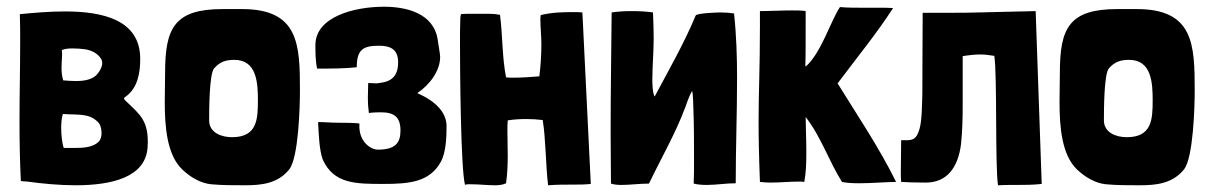

<svg xmlns="http://www.w3.org/2000/svg" viewBox="-20 -541 3606 571"><path d="M61 -1C105 5 156 10 205 10C313 10 414 -14 419 -104C424 -182 395 -201 357 -238C353 -242 349 -245 349 -248C349 -250 350 -251 353 -253C390 -279 397 -325 397 -366C397 -481 288 -507 173 -507C127 -507 81 -503 40 -499L39 -498C40 -471 40 -444 40 -418C40 -338 38 -260 38 -181C38 -122 39 -63 42 -3C48 -1 54 -2 61 -1ZM168 -302C164 -315 163 -327 163 -340C163 -359 166 -378 164 -392C173 -396 184 -397 196 -397C209 -397 223 -396 236 -394C255 -390 270 -382 280 -367C283 -363 284 -358 284 -353C284 -343 278 -332 272 -324C259 -305 233 -300 206 -300C193 -300 180 -301 168 -302ZM169 -102C165 -116 162 -138 162 -160C162 -175 163 -190 167 -202C189 -200 214 -202 237 -197C252 -194 268 -184 276 -172C280 -164 282 -155 282 -145C282 -136 280 -126 273 -119C256 -103 229 -101 203 -101C192 -101 181 -101 171 -101Z M708 10C758 10 806 5 840 -37C868 -72 872 -224 872 -272C872 -408 869 -514 700 -514H642C499 -514 471 -458 471 -325C471 -299 470 -269 470 -237C470 -162 477 -80 522 -37C545 -15 576 4 608 7C640 10 675 10 708 10ZM670 -133C639 -133 602 -146 602 -183C602 -210 602 -322 617 -338C634 -357 651 -363 677 -363C744 -363 747 -294 747 -242C747 -185 744 -133 670 -133Z M1221 -264C1258 -289 1289 -330 1289 -372C1289 -381 1283 -411 1282 -421C1271 -503 1186 -521 1122 -521C1033 -521 919 -491 918 -408C918 -388 918 -360 923 -337C963 -337 1005 -337 1041 -341C1041 -395 1061 -405 1108 -405C1145 -405 1164 -391 1164 -356C1164 -315 1145 -298 1107 -294C1099 -292 1092 -294 1075 -294C1075 -281 1074 -265 1074 -248C1074 -234 1075 -220 1077 -205C1091 -207 1108 -207 1113 -207C1152 -207 1171 -193 1171 -153C1171 -118 1158 -96 1104 -96C1080 -96 1045 -123 1049 -173C1048 -176 992 -176 984 -176C965 -176 946 -178 927 -178L926 -176C928 -144 929 -96 940 -66C973 6 1038 6 1121 6C1198 6 1257 0 1290 -58C1307 -87 1308 -136 1308 -166C1308 -200 1285 -236 1221 -264Z M1452 10C1463 10 1475 9 1485 4C1489 -25 1490 -52 1490 -79C1490 -103 1489 -127 1489 -151C1489 -162 1489 -172 1490 -183C1508 -186 1527 -187 1546 -187C1562 -187 1578 -186 1594 -184C1603 -131 1603 -47 1610 10C1635 8 1660 8 1685 8C1703 8 1720 8 1737 6L1712 -504C1703 -505 1693 -505 1684 -505C1652 -505 1619 -504 1588 -496L1587 -486C1587 -461 1590 -435 1590 -410C1590 -378 1588 -346 1584 -314C1558 -312 1533 -310 1507 -310C1500 -310 1492 -310 1485 -311C1473 -372 1475 -435 1467 -497C1456 -499 1445 -500 1434 -500C1426 -500 1408 -500 1391 -500C1375 -500 1358 -500 1351 -499L1349 -489C1348 -462 1348 -434 1348 -407C1348 -342 1350 -38 1363 9C1366 7 1370 7 1374 7C1376 7 1379 7 1381 7C1405 7 1428 10 1452 10Z M1827 9C1855 9 1882 5 1910 5C1946 -70 1989 -144 2018 -222C2024 -238 2029 -255 2038 -270C2041 -269 2042 -225 2042 -221C2044 -169 2044 -117 2044 -65C2044 -39 2044 -18 2043 5C2055 8 2068 9 2082 9C2110 9 2139 4 2168 4C2168 -100 2172 -204 2172 -308C2172 -372 2170 -437 2163 -501C2150 -503 2136 -504 2123 -504C2113 -504 2053 -502 2049 -495C2015 -413 1969 -333 1927 -254C1921 -261 1920 -293 1920 -302C1920 -343 1924 -386 1924 -427C1924 -453 1923 -478 1922 -504C1902 -507 1880 -508 1858 -508C1839 -508 1819 -507 1799 -504C1798 -386 1796 -267 1796 -149C1796 -98 1797 -45 1797 5C1806 8 1817 9 1827 9Z M2471 -293C2527 -368 2587 -441 2636 -517C2625 -518 2611 -518 2595 -518C2580 -518 2563 -518 2546 -518C2523 -518 2500 -518 2478 -520C2449 -476 2422 -383 2376 -343C2376 -345 2375 -346 2375 -345C2376 -366 2376 -412 2376 -508C2365 -510 2350 -510 2335 -510C2303 -510 2267 -508 2240 -508C2240 -493 2240 -479 2240 -465C2240 -331 2236 -272 2236 -180C2236 -133 2237 -78 2240 0C2249 1 2260 2 2271 2C2300 2 2331 -1 2355 -1C2361 -1 2367 -1 2372 0C2377 -26 2378 -57 2378 -88C2378 -127 2376 -166 2376 -193C2422 -134 2444 -64 2484 0C2497 3 2515 4 2535 4C2574 4 2619 0 2645 0C2594 -103 2531 -196 2471 -293Z M2838 -112C2842 -150 2843 -190 2843 -228C2843 -249 2843 -269 2843 -287V-374C2861 -377 2879 -379 2896 -379C2910 -379 2922 -377 2936 -375H2937C2946 -318 2939 -49 2948 10H2949C2961 9 2980 9 3000 9C3026 9 3053 9 3078 6L3060 -508C2867 -504 2884 -503 2814 -503H2727H2724C2724 -444 2723 -351 2723 -263C2722 -231 2722 -184 2715 -159C2708 -135 2701 -124 2678 -124H2660C2660 -90 2659 -58 2659 -32C2659 -20 2659 -9 2660 0C2674 1 2701 2 2733 2C2795 2 2829 -41 2838 -112Z M3369 10C3419 10 3467 5 3501 -37C3529 -72 3533 -224 3533 -272C3533 -408 3530 -514 3361 -514H3303C3160 -514 3132 -458 3132 -325C3132 -299 3131 -269 3131 -237C3131 -162 3138 -80 3183 -37C3206 -15 3237 4 3269 7C3301 10 3336 10 3369 10ZM3331 -133C3300 -133 3263 -146 3263 -183C3263 -210 3263 -322 3278 -338C3295 -357 3312 -363 3338 -363C3405 -363 3408 -294 3408 -242C3408 -185 3405 -133 3331 -133Z"/></svg>

Font: HEYCLAY
Style: Regular
Weight: 400
Designer: Marcelo Magalhaes
Foundry: Marcelo Magalhães
Version: Version 1.300;hotconv 1.0.109;makeotfexe 2.5.65596